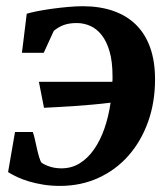

<svg xmlns="http://www.w3.org/2000/svg" viewBox="-20 -593 546 624"><path d="M28.8 -164.1H86.4Q89.8 -156.2 93 -141.8Q96.2 -127.4 99.6 -112.1Q103 -96.7 106.9 -83.3Q110.8 -69.8 115.2 -64Q127.9 -55.7 144.3 -50.8Q160.6 -45.9 179.7 -45.9Q212.9 -45.9 239.5 -62.5Q266.1 -79.1 286.1 -108.2Q306.2 -137.2 319.6 -176Q333 -214.8 339.4 -259.3Q308.1 -255.4 277.1 -252.7Q246.1 -250 217.8 -248Q189.5 -246.1 165 -244.9Q140.6 -243.7 123 -242.7L106.4 -327.1H345.2Q345.7 -331.5 345.7 -335.9Q345.7 -340.3 345.7 -344.7Q345.7 -392.6 336.2 -425.5Q326.7 -458.5 310.5 -479Q294.4 -499.5 273.4 -508.8Q252.4 -518.1 229.5 -518.1Q204.6 -518.1 187.3 -511.7Q169.9 -505.4 154.8 -492.7L122.1 -421.4H51.3L66.9 -548.3Q77.6 -551.8 99.1 -556.2Q120.6 -560.5 146.7 -564.2Q172.9 -567.9 200 -570.3Q227.1 -572.8 248.5 -572.8Q304.2 -572.8 347.9 -557.6Q391.6 -542.5 421.9 -512.7Q452.1 -482.9 468 -438.5Q483.9 -394 483.9 -335Q483.9 -260.3 461.2 -197Q438.5 -133.8 397.7 -87.4Q356.9 -41 300 -14.9Q243.2 11.2 174.8 11.2Q146 11.2 120.6 7.1Q95.2 2.9 74 -3.4Q52.7 -9.8 35.6 -17.8Q18.6 -25.9 6.3 -33.7Z"/></svg>

Font: Merriweather Bold
Style: Italic
Weight: 700
Italic angle: -7°
Designer: Eben Sorkin ( eben@eyebytes.com )
Foundry: Eben Sorkin ( eben@eyebytes.com )
Version: Version 1.5; ttfautohint (v0.97) -l 13 -r 13 -G 200 -x 24 -f